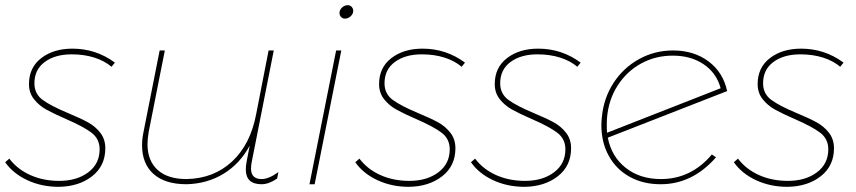

<svg xmlns="http://www.w3.org/2000/svg" viewBox="-25 -712 3308 742"><path d="M-5 -85 11 -99Q42 -58 92 -35.5Q142 -13 204 -13Q272 -13 316 -46Q360 -79 360 -135Q360 -176 327.5 -200Q295 -224 230 -252Q182 -273 154 -288.5Q126 -304 106.5 -328.5Q87 -353 87 -387Q87 -451 134.5 -487.5Q182 -524 255 -524Q346 -524 419 -470L406 -454Q379 -477 339.5 -489.5Q300 -502 252 -502Q188 -502 148 -472.5Q108 -443 108 -390Q108 -349 140.5 -325.5Q173 -302 238 -275Q286 -255 314.5 -239.5Q343 -224 362.5 -199Q382 -174 382 -139Q382 -71 331 -31Q280 9 202 10Q136 10 81 -15.5Q26 -41 -5 -85Z M948 -87Q945 -72 945 -61Q945 -20 986 -20Q1014 -20 1051 -47L1046 -22Q1014 0 986 0Q925 0 925 -57Q925 -71 928 -87L940 -149Q902 -79 839 -40.5Q776 -2 696 0Q613 0 568.5 -39.5Q524 -79 524 -151Q524 -176 530 -204L592 -517H612L550 -204Q545 -176 545 -155Q545 -91 584 -55.5Q623 -20 696 -20Q801 -22 872 -88Q943 -154 965 -271L1013 -517H1033Z M1340 -670Q1340 -658 1330 -649Q1320 -640 1308 -640Q1299 -640 1293 -646.5Q1287 -653 1287 -662Q1287 -674 1297 -683Q1307 -692 1319 -692Q1328 -692 1334 -685.5Q1340 -679 1340 -670ZM1294 -517 1191 0H1171L1274 -517Z M1348 -85 1364 -99Q1395 -58 1445 -35.5Q1495 -13 1557 -13Q1625 -13 1669 -46Q1713 -79 1713 -135Q1713 -176 1680.5 -200Q1648 -224 1583 -252Q1535 -273 1507 -288.5Q1479 -304 1459.5 -328.5Q1440 -353 1440 -387Q1440 -451 1487.5 -487.5Q1535 -524 1608 -524Q1699 -524 1772 -470L1759 -454Q1732 -477 1692.5 -489.5Q1653 -502 1605 -502Q1541 -502 1501 -472.5Q1461 -443 1461 -390Q1461 -349 1493.5 -325.5Q1526 -302 1591 -275Q1639 -255 1667.5 -239.5Q1696 -224 1715.5 -199Q1735 -174 1735 -139Q1735 -71 1684 -31Q1633 9 1555 10Q1489 10 1434 -15.5Q1379 -41 1348 -85Z M1795 -85 1811 -99Q1842 -58 1892 -35.5Q1942 -13 2004 -13Q2072 -13 2116 -46Q2160 -79 2160 -135Q2160 -176 2127.5 -200Q2095 -224 2030 -252Q1982 -273 1954 -288.5Q1926 -304 1906.5 -328.5Q1887 -353 1887 -387Q1887 -451 1934.5 -487.5Q1982 -524 2055 -524Q2146 -524 2219 -470L2206 -454Q2179 -477 2139.5 -489.5Q2100 -502 2052 -502Q1988 -502 1948 -472.5Q1908 -443 1908 -390Q1908 -349 1940.5 -325.5Q1973 -302 2038 -275Q2086 -255 2114.5 -239.5Q2143 -224 2162.5 -199Q2182 -174 2182 -139Q2182 -71 2131 -31Q2080 9 2002 10Q1936 10 1881 -15.5Q1826 -41 1795 -85Z M2726 -115 2742 -104Q2651 0 2528 0Q2460 0 2408 -29Q2356 -58 2327.5 -110Q2299 -162 2299 -229Q2299 -240 2301 -260Q2308 -333 2346 -391.5Q2384 -450 2444.5 -483.5Q2505 -517 2576 -517Q2657 -517 2713.5 -474.5Q2770 -432 2785 -360L2324 -180Q2338 -107 2393 -63.5Q2448 -20 2529 -20Q2646 -20 2726 -115ZM2320 -228Q2320 -209 2321 -199L2760 -371Q2744 -430 2694.5 -463.5Q2645 -497 2575 -497Q2508 -497 2452.5 -466.5Q2397 -436 2362 -381.5Q2327 -327 2321 -258Q2320 -248 2320 -228Z M2811 -85 2827 -99Q2858 -58 2908 -35.5Q2958 -13 3020 -13Q3088 -13 3132 -46Q3176 -79 3176 -135Q3176 -176 3143.5 -200Q3111 -224 3046 -252Q2998 -273 2970 -288.5Q2942 -304 2922.5 -328.5Q2903 -353 2903 -387Q2903 -451 2950.5 -487.5Q2998 -524 3071 -524Q3162 -524 3235 -470L3222 -454Q3195 -477 3155.5 -489.5Q3116 -502 3068 -502Q3004 -502 2964 -472.5Q2924 -443 2924 -390Q2924 -349 2956.5 -325.5Q2989 -302 3054 -275Q3102 -255 3130.5 -239.5Q3159 -224 3178.5 -199Q3198 -174 3198 -139Q3198 -71 3147 -31Q3096 9 3018 10Q2952 10 2897 -15.5Q2842 -41 2811 -85Z"/></svg>

Font: TypoPRO Montserrat Alternates
Style: Italic
Weight: 250
Italic angle: -11.3°
Designer: Julieta Ulanovsky
Foundry: Julieta Ulanovsky
Version: Version 6.001